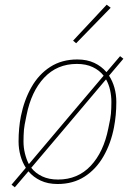

<svg xmlns="http://www.w3.org/2000/svg" viewBox="-20 -771 574 817"><path d="M225 12Q184 12 153 -2.5Q122 -17 101 -42L43 26L29 15L90 -57Q75 -80 67 -109Q59 -138 59 -169Q59 -197 61.5 -224.5Q64 -252 69 -277Q83 -346 114 -400.5Q145 -455 194 -486.5Q243 -518 309 -518Q350 -518 381 -503.5Q412 -489 433 -464L491 -532L505 -521L444 -449Q459 -426 467 -397.5Q475 -369 475 -337Q475 -309 472.5 -282Q470 -255 465 -229Q452 -161 420.5 -106Q389 -51 340 -19.5Q291 12 225 12ZM227 -7Q311 -7 366 -65.5Q421 -124 441 -225L449 -265Q451 -275 452 -287Q453 -299 453.5 -311.5Q454 -324 454 -337Q454 -363 448.5 -387.5Q443 -412 432 -432H430L262 -233L113 -57Q131 -34 159.5 -20.5Q188 -7 227 -7ZM307 -499Q223 -499 168 -440.5Q113 -382 93 -281L85 -241Q83 -231 82 -219.5Q81 -208 80.5 -195Q80 -182 80 -169Q80 -143 86 -118.5Q92 -94 102 -74H104L272 -273L421 -449Q403 -472 374.5 -485.5Q346 -499 307 -499ZM451 -738 304 -587 291 -598 434 -751Z"/></svg>

Font: IBM Plex Sans Thin
Style: Italic
Weight: 250
Italic angle: -11.31°
Designer: Mike Abbink, Paul van der Laan, Pieter van Rosmalen
Foundry: Bold Monday
Version: Version 3.201